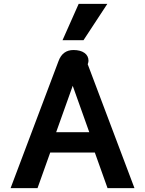

<svg xmlns="http://www.w3.org/2000/svg" viewBox="-20 -978 754 998"><path d="M284 -660Q305 -718 362 -718Q398 -718 419 -703Q440 -688 440 -662Q440 -656 436 -644L679 0H539L473 -185H241L175 0H35ZM444 -291 358 -532 272 -291ZM389 -958H538L414 -769H305Z"/></svg>

Font: Niramit
Style: Bold
Weight: 700
Designer: Katatrad Aksorn Co.,Ltd.
Foundry: Cadson Demak Co.,Ltd.
Version: Version 1.001; ttfautohint (v1.6)